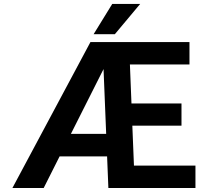

<svg xmlns="http://www.w3.org/2000/svg" viewBox="-20 -937 1036 957"><path d="M954.2 -111.5V0H520.2L513.8 -157.3H277L197.8 0H41.9L430.8 -727.3H924.4V-615.8H627.5L635.3 -421.2H884.6V-310.7H639.6L647.7 -111.5ZM333.5 -269.9H509.2L496.1 -592.7ZM446.7 -766.7 539.4 -917.3H678.6L552.6 -766.7Z"/></svg>

Font: Interface
Style: Bold
Weight: 700
Designer: Rasmus Andersson
Foundry: rsms
Version: Version 1.8